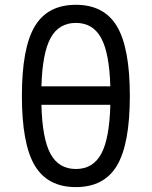

<svg xmlns="http://www.w3.org/2000/svg" viewBox="-20 -762 626 792"><path d="M293 9.8Q176.3 9.8 123.3 -79.3Q70.3 -168.5 70.3 -366.2Q70.3 -564 123.3 -653.1Q176.3 -742.2 293 -742.2Q409.7 -742.2 462.6 -653.1Q515.6 -564 515.6 -366.2Q515.6 -168.5 462.6 -79.3Q409.7 9.8 293 9.8ZM293 -64.9Q363.8 -64.9 397.7 -127.7Q431.6 -190.4 435.1 -329.6H150.9Q154.3 -190.4 188.2 -127.7Q222.2 -64.9 293 -64.9ZM150.9 -405.8H435.1Q431.2 -543 397.2 -605.2Q363.3 -667.5 293 -667.5Q222.7 -667.5 188.7 -605.2Q154.8 -543 150.9 -405.8Z"/></svg>

Font: CaskaydiaMono NF SemiLight
Style: Regular
Weight: 350
Designer: Aaron Bell
Foundry: Saja Typeworks
Version: Version 2111.001; ttfautohint (v1.8.4);Nerd Fonts 3.1.1